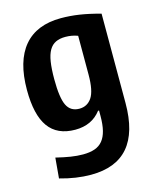

<svg xmlns="http://www.w3.org/2000/svg" viewBox="-115 -628 755 928"><g transform="rotate(-15 262.5 -164.5)"><path d="M225 220Q151 220 70 197L79 95Q120 105 152 110Q184 115 213 115Q247 115 271.5 106.5Q296 98 311.5 79Q327 60 334.5 30Q342 0 342 -43V-70H337Q291 -10 208 -10Q118 -10 74.5 -70.5Q31 -131 31 -256Q31 -400 94 -474.5Q157 -549 279 -549Q324 -549 370.5 -542Q417 -535 475 -519V-72Q475 220 225 220ZM253 -103Q293 -103 315.5 -136.5Q338 -170 338 -251V-445Q309 -456 276 -456Q248 -456 228 -446.5Q208 -437 195.5 -415.5Q183 -394 177.5 -359Q172 -324 172 -272Q172 -179 190.5 -141Q209 -103 253 -103Z"/></g></svg>

Font: Encode Sans Compressed
Style: Bold
Weight: 700
Designer: Pablo Impallari, Andres Torresi
Foundry: Pablo Impallari, Andres Torresi
Version: Version 1.000; ttfautohint (v1.00) -l 8 -r 50 -G 200 -x 14 -